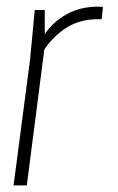

<svg xmlns="http://www.w3.org/2000/svg" viewBox="-20 -560 355 580"><path d="M276.9 -540 291 -539.1 287.1 -502H276.9Q219.2 -502 179 -475.1Q138.7 -448.2 113.8 -410.2L61 0H21L70.8 -379.9L85 -529.8H115.2V-457Q140.1 -494.1 181.6 -517.1Q223.1 -540 276.9 -540Z"/></svg>

Font: Cooper Hewitt
Style: Light Italic
Weight: 704
Designer: Village Type and Design LLC
Foundry: Cooper Hewitt Smithsonian Design Museum
Version: 1.000